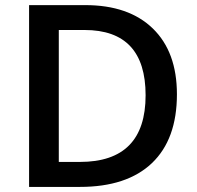

<svg xmlns="http://www.w3.org/2000/svg" viewBox="-20 -734 774 754"><path d="M674.8 -363.8Q674.8 -187 576.7 -93.5Q478.5 0 293.9 0H94.2V-713.9H314.9Q485.4 -713.9 580.1 -622.1Q674.8 -530.3 674.8 -363.8ZM551.8 -359.9Q551.8 -616.2 312 -616.2H210.9V-98.1H293.9Q551.8 -98.1 551.8 -359.9Z"/></svg>

Font: Sahel SemiBold FD
Style: SemiBold-FD
Weight: 600
Foundry: Saber Rastikerdar (saber.rastikerdar@gmail.com)
Version: Version 3.3.0